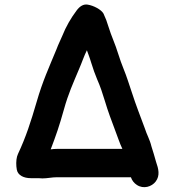

<svg xmlns="http://www.w3.org/2000/svg" viewBox="-20 -737 757 833"><path d="M511 -91H226C218 -91 209.3 -90.3 200 -89C223.5 -150.7 236.9 -189.1 257 -261C276.5 -331.6 297.2 -375.5 322 -435C335.5 -465.7 343.7 -492.3 357 -519C362 -504 368.3 -490.2 376 -464C384 -438 392.3 -414.7 401 -394C415.8 -360.4 424 -334.8 435 -299C448.3 -254.1 463.6 -214 479 -173C489.5 -146.7 499.3 -114.4 511 -91ZM226 32H548C552.7 46 561.3 57.2 574 65.5C602.6 84.3 638.3 73.3 655.5 50.5C675.2 24.5 667.7 -4.5 657 -35C650.2 -58.8 644.8 -78.5 637 -102C629.9 -132.1 617.3 -151.3 608 -181C588.8 -233.2 569.9 -280.2 552 -336L535 -387C523.4 -423.4 506.5 -458.6 494 -500C478.2 -551.3 464.1 -577 450 -623L441 -650L429 -678C419.4 -695.3 386.5 -712.9 360 -717C342.7 -719.7 326.7 -711 312 -691C287.5 -658.3 266.3 -621.8 250 -581C241.7 -561.1 233.1 -545.1 225 -523C192.4 -443.9 164.9 -384.9 139 -295C113.7 -208.4 92.6 -142.6 58 -69L54 -58C49.6 -41.8 49.4 -18.9 53 -0.5C57.7 23.6 82.8 36 114 36H147C153 36 158.7 36.3 164 37C185.6 37 205 32 226 32Z"/></svg>

Font: Smoothie
Style: Regular
Weight: 400
Foundry: Cannot Into Space Fonts
Version: Version 0.8